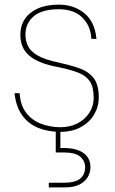

<svg xmlns="http://www.w3.org/2000/svg" viewBox="-20 -558 499 830"><path d="M241 12Q187 12 144.5 -5.5Q102 -23 75.5 -60Q49 -97 43 -155H65Q68 -103 93 -70.5Q118 -38 157.5 -23Q197 -8 241 -8Q283 -8 315.5 -25Q348 -42 366.5 -71Q385 -100 385 -134Q385 -181 369 -205.5Q353 -230 320.5 -243Q288 -256 236 -267Q191 -275 159 -287.5Q127 -300 107 -317Q87 -334 77.5 -356.5Q68 -379 68 -408Q68 -447 87.5 -476Q107 -505 144 -521.5Q181 -538 234 -538Q299 -538 344.5 -501Q390 -464 397 -390H375Q372 -447 335.5 -482.5Q299 -518 234 -518Q161 -518 125.5 -487.5Q90 -457 90 -408Q90 -382 101 -359Q112 -336 143 -318Q174 -300 232 -288Q282 -277 321.5 -263.5Q361 -250 384 -221.5Q407 -193 407 -137Q407 -97 387 -63Q367 -29 329.5 -8.5Q292 12 241 12ZM191 252V232H254Q306 232 327 214Q348 196 348 165Q348 138 327 119.5Q306 101 254 101H221V-8H241V82Q285 80 314 90Q343 100 357 119Q371 138 371 164Q371 188 359 208Q347 228 323 240Q299 252 263 252Z"/></svg>

Font: DM Sans 9pt Thin
Style: Regular
Weight: 250
Version: Version 4.004;gftools[0.9.30]